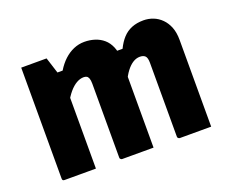

<svg xmlns="http://www.w3.org/2000/svg" viewBox="-94 -706 1039 861"><g transform="rotate(-20 425.0 -276.0)"><path d="M780 0Q760 0 731.5 0Q703 0 676 0Q649 0 631 0Q628 0 625.5 -1.5Q623 -3 621.5 -5Q620 -7 620 -11Q620 -47 620 -83.5Q620 -120 620 -155.5Q620 -191 620 -226.5Q620 -262 620 -296Q620 -330 620 -363Q620 -387 611.5 -395.5Q603 -404 586 -404Q569 -404 553 -394Q537 -384 522 -364.5Q507 -345 494 -315L471 -464H526Q540 -493 558 -512.5Q576 -532 600.5 -542Q625 -552 657 -552Q681 -552 703 -543.5Q725 -535 742.5 -517.5Q760 -500 770 -474.5Q780 -449 780 -414Q780 -385 780 -349Q780 -313 780 -272Q780 -231 780 -187.5Q780 -144 780 -100Q780 -75 780 -50Q780 -25 780 0ZM505 0Q488 0 458 0Q428 0 399.5 0Q371 0 356 0Q353 0 350.5 -1.5Q348 -3 346.5 -5Q345 -7 345 -11Q345 -47 345 -83.5Q345 -120 345 -155.5Q345 -191 345 -226.5Q345 -262 345 -296Q345 -330 345 -363Q345 -380 341.5 -389Q338 -398 332 -401Q326 -404 318 -404Q301 -404 283.5 -394Q266 -384 249 -364Q232 -344 216 -313L187 -464H240Q257 -492 278 -511.5Q299 -531 323.5 -541.5Q348 -552 375 -552Q401 -552 424.5 -544.5Q448 -537 466 -521.5Q484 -506 494.5 -481Q505 -456 505 -421Q505 -405 505 -371Q505 -337 505 -284.5Q505 -232 505 -161Q505 -90 505 0ZM230 0Q215 0 195.5 0Q176 0 155.5 0Q135 0 115.5 0Q96 0 81 0Q78 0 76 -0.5Q74 -1 72.5 -2.5Q71 -4 70.5 -6Q70 -8 70 -11Q70 -83 70 -154.5Q70 -226 70 -297.5Q70 -369 70 -440Q70 -465 70 -490Q70 -515 70 -540Q82 -540 97.5 -540Q113 -540 130.5 -540Q148 -540 163.5 -540Q179 -540 191 -540Q191 -540 197 -521.5Q203 -503 210.5 -479Q218 -455 224 -436.5Q230 -418 230 -418Q230 -349 230 -279Q230 -209 230 -139.5Q230 -70 230 0Z"/></g></svg>

Font: Recursive ExtraBold
Style: Regular
Weight: 800
Version: Version 1.085